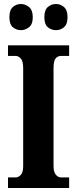

<svg xmlns="http://www.w3.org/2000/svg" viewBox="-20 -941 384 961"><path d="M20 0V-53H59Q72 -53 84 -65.5Q96 -78 96 -109V-601Q96 -635 84 -648Q72 -661 59 -661H20V-714H326V-661H285Q268 -661 258 -648Q248 -635 248 -600V-110Q248 -80 259.5 -66.5Q271 -53 285 -53H326V0ZM261 -790Q237 -790 219.5 -804.5Q202 -819 202 -855Q202 -891 219.5 -906Q237 -921 261 -921Q282 -921 300 -906Q318 -891 318 -855Q318 -819 300 -804.5Q282 -790 261 -790ZM85 -790Q62 -790 44.5 -804.5Q27 -819 27 -855Q27 -891 44.5 -906Q62 -921 85 -921Q106 -921 125 -906Q144 -891 144 -855Q144 -819 125 -804.5Q106 -790 85 -790Z"/></svg>

Font: Noto Serif Myanmar ExtraCondensed ExtraBold
Style: Regular
Weight: 800
Width: 2
Designer: Ben Mitchell and the Monotype Design Team
Foundry: Monotype Imaging Inc.
Version: Version 2.106; ttfautohint (v1.8.4.7-5d5b)